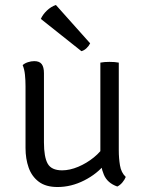

<svg xmlns="http://www.w3.org/2000/svg" viewBox="-20 -742 586 771"><path d="M457 -138.5Q457 -106.5 461.8 -77.8Q466.5 -49 485 -31.5Q481 -21 471.8 -9.8Q462.5 1.5 451 7Q411 -7 397 -40.8Q383 -74.5 383 -114.5V-490.5Q390.5 -492 399.8 -492.8Q409 -493.5 419.5 -493.5Q430.5 -493.5 440 -492.8Q449.5 -492 457 -490.5ZM82.5 -396Q82.5 -420 80.2 -442Q78 -464 71 -480.5Q79 -488 92 -492.2Q105 -496.5 117.5 -496.5Q138.5 -496.5 147.5 -484.5Q156.5 -472.5 156.5 -448V-170.5Q156.5 -111.5 171.5 -84.8Q186.5 -58 229.5 -58Q260 -58 294 -72.2Q328 -86.5 357.2 -110.2Q386.5 -134 403 -163V-85Q370.5 -44 318.2 -17.5Q266 9 211 9Q164 9 135.8 -12.2Q107.5 -33.5 95 -69Q82.5 -104.5 82.5 -147.5ZM204.5 -722Q185 -715.5 168.2 -699.5Q151.5 -683.5 144 -666L307 -536.5Q318 -539.5 327.5 -548.5Q337 -557.5 342 -568Z"/></svg>

Font: Signika
Style: Regular
Weight: 300
Designer: Anna Giedry
Foundry: Anna Giedry
Version: Version 2.000